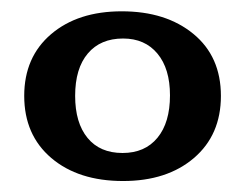

<svg xmlns="http://www.w3.org/2000/svg" viewBox="-20 -666 444 348"><path d="M203.1 -337.9Q122.1 -337.9 73 -379.6Q23.9 -421.4 23.9 -492.2Q23.9 -562.5 72.5 -604Q121.1 -645.5 200.7 -645.5Q280.8 -645.5 330.6 -604.5Q380.4 -563.5 380.4 -492.2Q380.4 -421.4 331.5 -379.6Q282.7 -337.9 203.1 -337.9ZM202.1 -388.7Q242.7 -388.7 265.4 -416.3Q288.1 -443.8 288.1 -493.2Q288.1 -541.5 265.4 -568.8Q242.7 -596.2 203.1 -596.2Q162.1 -596.2 139.2 -569.1Q116.2 -542 116.2 -492.2Q116.2 -443.4 138.7 -416Q161.1 -388.7 202.1 -388.7Z"/></svg>

Font: Kameron SemiBold
Style: Regular
Weight: 600
Designer: Vernon Adams
Foundry: Vernon Adams
Version: Version 1.100